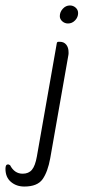

<svg xmlns="http://www.w3.org/2000/svg" viewBox="-133 -512 323 703"><path d="M86 -453Q86 -468 97 -480Q108 -492 123 -492Q135 -492 144 -484Q153 -476 153 -464Q153 -449 142 -437.5Q131 -426 116 -426Q104 -426 95 -434Q86 -442 86 -453ZM-96 93Q-80 124 -50 124Q-28 124 -16 109.5Q-4 95 2 61L75 -354Q76 -359 81 -359H86Q101 -359 109.5 -348.5Q118 -338 118 -321Q118 -318 118 -314.5Q118 -311 117 -308L51 67Q42 117 23 144Q4 171 -44 171Q-73 171 -93 154Q-113 137 -113 106Q-113 90 -104 90Q-100 90 -98 92Q-97 92 -96 93Z"/></svg>

Font: Zain Light
Style: Italic
Weight: 300
Italic angle: -10°
Designer: Zain,Boutros
Foundry: Mobile Telecommunications Company (Zain), 2024
Version: Version 1.51; ttfautohint (v1.8.4)